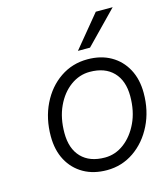

<svg xmlns="http://www.w3.org/2000/svg" viewBox="-109 -797 768 890"><g transform="rotate(-15 275.5 -352.5)"><path d="M515 -714 365 -560H307L434 -714ZM83 -210Q83 -295 116.5 -363.5Q150 -432 208 -471.5Q266 -511 339 -511Q403 -511 450.5 -484Q498 -457 524.5 -408Q551 -359 551 -293Q551 -208 517 -139.5Q483 -71 425 -31Q367 9 295 9Q231 9 183.5 -18Q136 -45 109.5 -94Q83 -143 83 -210ZM487 -295Q487 -369 447 -410.5Q407 -452 334 -452Q284 -452 241.5 -421Q199 -390 173.5 -335Q148 -280 148 -208Q148 -133 188 -91.5Q228 -50 301 -50Q351 -50 393 -81.5Q435 -113 461 -168Q487 -223 487 -295Z"/></g></svg>

Font: Overused Grotesk Book
Style: Italic
Weight: 350
Italic angle: -10°
Version: Version 0.003